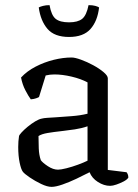

<svg xmlns="http://www.w3.org/2000/svg" viewBox="-20 -724 538 748"><path d="M181 4Q164 4 140 -7.5Q116 -19 95.5 -33Q75 -47 69 -55Q62 -64 56.5 -90.5Q51 -117 51 -151Q51 -174 54 -193Q54 -197 63.5 -207.5Q73 -218 87.5 -230Q102 -242 117 -251Q132 -260 143 -262Q150 -264 165 -265Q180 -266 197 -267Q225 -269 259 -271.5Q293 -274 321 -281V-403Q295 -417 259 -425.5Q223 -434 192 -434Q183 -434 174.5 -433Q166 -432 158 -430L132 -346Q129 -344 120.5 -341Q112 -338 100 -337Q91 -349 79 -372Q67 -395 62 -422Q85 -447 119 -464.5Q153 -482 189.5 -491Q226 -500 259 -500Q272 -500 295.5 -491.5Q319 -483 343 -470Q367 -457 383.5 -443Q400 -429 400 -419V-62L473 -53Q475 -51 477.5 -45.5Q480 -40 480 -32Q475 -24 461.5 -17Q448 -10 433.5 -5Q419 0 409 0Q385 0 361.5 -15Q338 -30 329 -53Q306 -41 277.5 -27.5Q249 -14 223 -5Q197 4 181 4ZM206 -63Q217 -63 239 -68.5Q261 -74 284 -82.5Q307 -91 321 -98V-232Q298 -224 271.5 -220Q245 -216 218 -213Q190 -210 166 -206Q142 -202 130 -194Q130 -172 131 -146Q132 -120 139 -100Q146 -90 166.5 -76.5Q187 -63 206 -63ZM249 -580Q192 -580 165 -611.5Q138 -643 131 -695Q136 -698 147.5 -701Q159 -704 173 -704Q180 -664 197 -650.5Q214 -637 249 -637Q283 -637 300 -650.5Q317 -664 325 -704Q341 -704 351.5 -701Q362 -698 366 -695Q360 -642 332.5 -611Q305 -580 249 -580Z"/></svg>

Font: Texturina 72pt
Style: Regular
Weight: 400
Designer: Guillermo Torres Carreño
Foundry: Omnibus-Type
Version: Version 1.002; ttfautohint (v1.8.3)